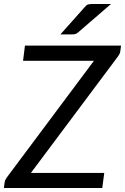

<svg xmlns="http://www.w3.org/2000/svg" viewBox="-32 -946 630 966"><path d="M0 0ZM577 -716.5 573 -686.5Q572 -679.5 568.8 -674Q565.5 -668.5 561.5 -662L123.5 -76H492.5L482.5 0H-12.5L-8.5 -29.5Q-7.5 -36.5 -4.5 -42Q-1.5 -47.5 2.5 -53.5L440.5 -640H84L93.5 -716.5ZM526.5 -926 361 -783Q352.5 -776 346.2 -774.5Q340 -773 330 -773H272L394 -910Q403 -921 411 -923.5Q419 -926 434 -926Z"/></svg>

Font: Lato
Style: Italic
Weight: 400
Italic angle: -7°
Designer: Lukasz Dziedzic
Foundry: tyPoland Lukasz Dziedzic
Version: Version 2.007; 2014-02-27